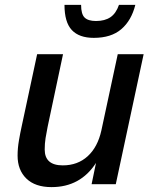

<svg xmlns="http://www.w3.org/2000/svg" viewBox="-20 -754 627 786"><path d="M191 12Q124 12 88 -23Q52 -58 52 -117Q52 -147 57.5 -179Q63 -211 69 -238L132 -532H238L175 -235Q170 -211 166.5 -188.5Q163 -166 163 -142Q163 -77 237 -77Q298 -77 339 -114.5Q380 -152 395 -220L462 -532H568L454 0H355L373 -87Q309 12 191 12ZM364 -599Q304 -599 274 -631Q244 -663 244 -734H312Q312 -696 326.5 -682Q341 -668 373 -668Q409 -668 432 -683.5Q455 -699 467 -734H534Q518 -670 476.5 -634.5Q435 -599 364 -599Z"/></svg>

Font: Geist Medium
Style: Italic
Weight: 500
Italic angle: -12°
Designer: Basement.studio, Andrés Briganti, Mateo Zaragoza
Foundry: Basement.studio, Vercel, Andrés Briganti, Guido Ferreyra, Mateo Zaragoza
Version: Version 1.500; ttfautohint (v1.8.4.7-5d5b)